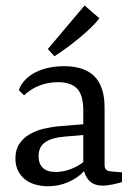

<svg xmlns="http://www.w3.org/2000/svg" viewBox="-20 -660 478 689"><path d="M180 -42.9Q206.2 -42.9 233.1 -52.9Q260 -62.9 278.9 -78.5V-175.6L209.5 -169.5Q165.5 -165.8 142 -149.5Q118.5 -133.1 118.5 -99.6Q118.5 -72.7 133.6 -57.8Q148.7 -42.9 180 -42.9ZM348 6.2Q321.8 6.2 305.1 -7.1Q288.4 -20.4 281.8 -45.8Q258.9 -21.1 224.7 -6.4Q190.5 8.4 151.6 8.4Q126.9 8.4 105.5 1.8Q84 -4.7 68.5 -17.3Q53.1 -29.8 44.2 -48.5Q35.3 -67.3 35.3 -91.3Q35.3 -122.9 49.8 -144.4Q64.4 -165.8 87.5 -178.9Q110.5 -192 139.1 -198.5Q167.6 -205.1 195.3 -207.3L278.9 -214.2V-263.3Q278.9 -319.3 256.5 -342.2Q234.2 -365.1 188.4 -365.1Q153.8 -365.1 123.1 -353.6Q92.4 -342.2 66.2 -317.8L47.6 -336.4Q54.5 -357.1 70.2 -373.3Q85.8 -389.5 107.1 -400.4Q128.4 -411.3 154.9 -416.9Q181.5 -422.5 210.2 -422.5Q282.5 -422.5 318.9 -386Q355.3 -349.5 355.3 -274.2V-68.4Q355.3 -56.7 360.5 -51.5Q365.8 -46.2 376 -45.1L417.8 -41.5V-6.9Q408.7 -3.6 387.1 1.3Q365.5 6.2 348 6.2ZM175.6 -458.2 151.6 -484 283.6 -640.4 336.7 -594.2Q325.5 -579.6 307.3 -561.8Q289.1 -544 267.5 -526Q245.8 -508 222 -490.4Q198.2 -472.7 175.6 -458.2Z"/></svg>

Font: Rasa
Style: Regular
Weight: 400
Version: Version 1.000;PS 1.000;hotconv 1.0.88;makeotf.lib2.5.647800;